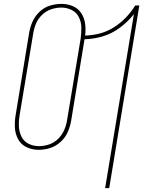

<svg xmlns="http://www.w3.org/2000/svg" viewBox="-20 -763 760 988"><path d="M521 205H542L697 -735H676Q655 -701 627 -672Q599 -643 564.5 -621.5Q530 -600 492.5 -590.5Q455 -581 418 -580Q422 -611 418 -641Q414 -671 398 -695.5Q382 -720 354.5 -731.5Q327 -743 296 -743Q267 -743 237 -734Q207 -725 183.5 -702.5Q160 -680 147.5 -652Q135 -624 130 -594L61 -174Q55 -141 56.5 -108Q58 -75 73 -47Q88 -19 117 -5.5Q146 8 179 8Q209 8 238.5 -1.5Q268 -11 292 -33Q316 -55 328.5 -83.5Q341 -112 346 -141L415 -561Q462 -562 509 -576Q556 -590 597 -620.5Q638 -651 669 -690ZM180 -11Q151 -11 126.5 -23.5Q102 -36 90 -61Q78 -86 77 -114.5Q76 -143 81 -171L151 -591Q155 -617 165.5 -642Q176 -667 197 -687Q218 -707 244 -715.5Q270 -724 296 -724Q324 -724 349 -711.5Q374 -699 386 -674.5Q398 -650 398.5 -621.5Q399 -593 395 -564L325 -144Q321 -118 310 -93Q299 -68 278.5 -48Q258 -28 232 -19.5Q206 -11 180 -11Z"/></svg>

Font: Iosevka Sparkle Thin
Style: Italic
Weight: 100
Italic angle: -9°
Designer: Belleve Invis
Foundry: Belleve Invis
Version: Version 4.5.0; ttfautohint (v1.8.3)